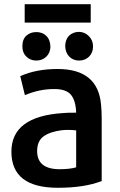

<svg xmlns="http://www.w3.org/2000/svg" viewBox="-20 -874 567 910"><path d="M462 -16Q380 16 254 16Q34 16 34 -155Q34 -322 277 -338Q292 -340 341 -340Q339 -397 316.5 -424.5Q294 -452 237 -452Q166 -452 98 -423L76 -513Q151 -547 253 -547Q445 -547 459 -377Q462 -345 462 -314ZM341 -81V-256Q309 -260 274 -257Q218 -250 187 -228Q156 -206 156 -158Q156 -72 263 -72Q311 -72 341 -81ZM97 -767V-854H410V-767ZM219 -652Q218 -623 199 -605Q180 -587 152 -587Q124 -587 105 -605.5Q86 -624 86 -654Q86 -688 105 -705Q124 -722 152 -722Q181 -722 199.5 -704Q218 -686 219 -652ZM421 -654Q421 -624 402 -605.5Q383 -587 355 -587Q327 -587 308.5 -605.5Q290 -624 289 -656Q290 -688 307.5 -705Q325 -722 353 -723Q381 -723 401 -703Q421 -683 421 -654Z"/></svg>

Font: Repo
Style: DemiBold
Weight: 600
Designer: Stefan Peev
Foundry: Context Ltd
Version: Version 001.000